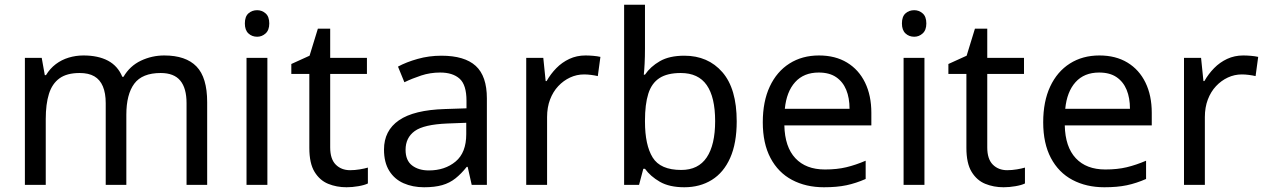

<svg xmlns="http://www.w3.org/2000/svg" viewBox="-20 -780 5343 810"><path d="M673 -546Q764 -546 809 -499.5Q854 -453 854 -349V0H767V-345Q767 -408 740.5 -440Q714 -472 658 -472Q580 -472 546.5 -427Q513 -382 513 -296V0H426V-345Q426 -387 414 -415.5Q402 -444 378 -458Q354 -472 316 -472Q262 -472 231 -449.5Q200 -427 186.5 -384Q173 -341 173 -278V0H85V-536H156L169 -463H174Q191 -491 215.5 -509.5Q240 -528 270 -537Q300 -546 332 -546Q394 -546 435.5 -524Q477 -502 496 -456H501Q528 -502 574.5 -524Q621 -546 673 -546Z M1108 -536V0H1020V-536ZM1065 -737Q1085 -737 1100.5 -723.5Q1116 -710 1116 -681Q1116 -653 1100.5 -639Q1085 -625 1065 -625Q1043 -625 1028 -639Q1013 -653 1013 -681Q1013 -710 1028 -723.5Q1043 -737 1065 -737Z M1457 -62Q1477 -62 1498 -65.5Q1519 -69 1532 -73V-6Q1518 1 1492 5.5Q1466 10 1442 10Q1400 10 1364.5 -4.5Q1329 -19 1307 -55Q1285 -91 1285 -156V-468H1209V-510L1286 -545L1321 -659H1373V-536H1528V-468H1373V-158Q1373 -109 1396.5 -85.5Q1420 -62 1457 -62Z M1842 -545Q1940 -545 1987 -502Q2034 -459 2034 -365V0H1970L1953 -76H1949Q1926 -47 1901.5 -27.5Q1877 -8 1845.5 1Q1814 10 1769 10Q1721 10 1682.5 -7Q1644 -24 1622 -59.5Q1600 -95 1600 -149Q1600 -229 1663 -272.5Q1726 -316 1857 -320L1948 -323V-355Q1948 -422 1919 -448Q1890 -474 1837 -474Q1795 -474 1757 -461.5Q1719 -449 1686 -433L1659 -499Q1694 -518 1742 -531.5Q1790 -545 1842 -545ZM1868 -259Q1768 -255 1729.5 -227Q1691 -199 1691 -148Q1691 -103 1718.5 -82Q1746 -61 1789 -61Q1857 -61 1902 -98.5Q1947 -136 1947 -214V-262Z M2450 -546Q2465 -546 2482.5 -544.5Q2500 -543 2513 -540L2502 -459Q2489 -462 2473.5 -464Q2458 -466 2444 -466Q2413 -466 2385 -453Q2357 -440 2335 -416.5Q2313 -393 2300.5 -360Q2288 -327 2288 -286V0H2200V-536H2272L2282 -438H2286Q2303 -468 2327 -492.5Q2351 -517 2382 -531.5Q2413 -546 2450 -546Z M2701 -575Q2701 -541 2699.5 -511.5Q2698 -482 2696 -465H2701Q2724 -499 2764 -522Q2804 -545 2867 -545Q2967 -545 3027.5 -475.5Q3088 -406 3088 -268Q3088 -176 3060.5 -114Q3033 -52 2983 -21Q2933 10 2867 10Q2804 10 2764 -13Q2724 -36 2701 -68H2694L2676 0H2613V-760H2701ZM2852 -472Q2795 -472 2762 -450.5Q2729 -429 2715 -384.5Q2701 -340 2701 -271V-267Q2701 -168 2733.5 -115.5Q2766 -63 2854 -63Q2926 -63 2961.5 -116Q2997 -169 2997 -269Q2997 -370 2961.5 -421Q2926 -472 2852 -472Z M3435 -546Q3504 -546 3553.5 -516Q3603 -486 3629.5 -431.5Q3656 -377 3656 -304V-251H3289Q3291 -160 3335.5 -112.5Q3380 -65 3460 -65Q3511 -65 3550.5 -74.5Q3590 -84 3632 -102V-25Q3591 -7 3551 1.5Q3511 10 3456 10Q3380 10 3321.5 -21Q3263 -52 3230.5 -113.5Q3198 -175 3198 -264Q3198 -352 3227.5 -415Q3257 -478 3310.5 -512Q3364 -546 3435 -546ZM3434 -474Q3371 -474 3334.5 -433.5Q3298 -393 3291 -321H3564Q3564 -367 3550 -401Q3536 -435 3507.5 -454.5Q3479 -474 3434 -474Z M3880 -536V0H3792V-536ZM3837 -737Q3857 -737 3872.5 -723.5Q3888 -710 3888 -681Q3888 -653 3872.5 -639Q3857 -625 3837 -625Q3815 -625 3800 -639Q3785 -653 3785 -681Q3785 -710 3800 -723.5Q3815 -737 3837 -737Z M4229 -62Q4249 -62 4270 -65.5Q4291 -69 4304 -73V-6Q4290 1 4264 5.5Q4238 10 4214 10Q4172 10 4136.5 -4.5Q4101 -19 4079 -55Q4057 -91 4057 -156V-468H3981V-510L4058 -545L4093 -659H4145V-536H4300V-468H4145V-158Q4145 -109 4168.5 -85.5Q4192 -62 4229 -62Z M4618 -546Q4687 -546 4736.5 -516Q4786 -486 4812.5 -431.5Q4839 -377 4839 -304V-251H4472Q4474 -160 4518.5 -112.5Q4563 -65 4643 -65Q4694 -65 4733.5 -74.5Q4773 -84 4815 -102V-25Q4774 -7 4734 1.5Q4694 10 4639 10Q4563 10 4504.5 -21Q4446 -52 4413.5 -113.5Q4381 -175 4381 -264Q4381 -352 4410.5 -415Q4440 -478 4493.5 -512Q4547 -546 4618 -546ZM4617 -474Q4554 -474 4517.5 -433.5Q4481 -393 4474 -321H4747Q4747 -367 4733 -401Q4719 -435 4690.5 -454.5Q4662 -474 4617 -474Z M5225 -546Q5240 -546 5257.5 -544.5Q5275 -543 5288 -540L5277 -459Q5264 -462 5248.5 -464Q5233 -466 5219 -466Q5188 -466 5160 -453Q5132 -440 5110 -416.5Q5088 -393 5075.5 -360Q5063 -327 5063 -286V0H4975V-536H5047L5057 -438H5061Q5078 -468 5102 -492.5Q5126 -517 5157 -531.5Q5188 -546 5225 -546Z"/></svg>

Font: Noto Sans Lao UI
Style: Regular
Weight: 400
Designer: Monotype Design Team
Foundry: Monotype Imaging Inc.
Version: Version 2.000